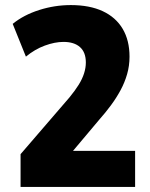

<svg xmlns="http://www.w3.org/2000/svg" viewBox="-20 -736 589 756"><path d="M61 0V-129L254 -353Q276 -380 290 -402.5Q304 -425 311 -447Q318 -469 318 -490Q318 -530 295 -550.5Q272 -571 230 -571Q196 -571 156.5 -556.5Q117 -542 82 -513L30 -642Q73 -677 134 -696.5Q195 -716 259 -716Q333 -716 384.5 -692Q436 -668 463 -622.5Q490 -577 490 -513Q490 -477 480.5 -444Q471 -411 454.5 -380.5Q438 -350 416.5 -321Q395 -292 371 -265L249 -120L245 -142H512V0Z"/></svg>

Font: Nunito Sans 10pt SemiCondensed Black
Style: Regular
Weight: 900
Width: 4
Designer: Vernon Adams
Foundry: Vernon Adams
Version: Version 3.101;gftools[0.9.27]